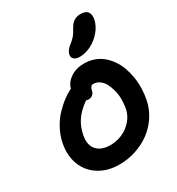

<svg xmlns="http://www.w3.org/2000/svg" viewBox="-234 -1160 1210 1314"><g transform="rotate(-30 371.0 -503.0)"><path d="M456.1 -764.2Q424.8 -764.2 410.2 -778.1Q395.5 -792 399.9 -814.9Q406.2 -844.2 443.8 -873Q468.3 -891.6 482.7 -909.7Q497.1 -927.7 513.2 -958Q531.2 -990.2 553 -1003.2Q574.7 -1016.1 605 -1016.1Q643.1 -1016.1 659.2 -995.6Q675.3 -975.1 668 -936Q658.7 -891.1 625.2 -851.1Q591.8 -811 546.1 -787.6Q500.5 -764.2 456.1 -764.2ZM323.2 9.8Q229 9.8 161.6 -33.2Q94.2 -76.2 66.7 -149.9Q39.1 -223.6 57.1 -313Q67.9 -367.2 94.5 -416.7Q121.1 -466.3 155.5 -502.4Q189.9 -538.6 224.4 -564.5Q258.8 -590.3 292 -606Q303.2 -650.4 347.7 -680.7Q392.1 -710.9 456.1 -710.9Q497.1 -710.9 533.4 -698Q569.8 -685.1 597.9 -661.9Q626 -638.7 648.2 -607.2Q670.4 -575.7 684.6 -537.4Q698.7 -499 705.8 -456.8Q712.9 -414.6 711.9 -369.4Q710.9 -324.2 702.1 -279.8Q689.5 -215.3 653.3 -160.6Q617.2 -106 566.7 -68.8Q516.1 -31.7 453.1 -11Q390.1 9.8 323.2 9.8ZM207 -290Q192.4 -217.8 227.3 -177Q262.2 -136.2 335.9 -136.2Q384.3 -136.2 429.4 -156Q474.6 -175.8 507.6 -213.9Q540.5 -252 549.8 -299.8Q556.2 -337.4 555.9 -374Q555.7 -410.6 546.6 -443.8Q537.6 -477.1 523.7 -502.4Q509.8 -527.8 488 -543Q466.3 -558.1 440.9 -558.1Q417.5 -558.1 411.1 -525.9Q407.7 -504.9 394 -493.4Q380.4 -481.9 361.8 -481.9Q350.6 -481.9 341.8 -484.9Q282.7 -443.4 251 -397.5Q219.2 -351.6 207 -290Z"/></g></svg>

Font: Shantell Sans Normal
Style: Bold Italic
Weight: 700
Italic angle: -11.31°
Designer: Stephen Nixon, Anya Danilova, Shantell Martin
Foundry: Arrow Type
Version: Version 1.006;[559af2be0]